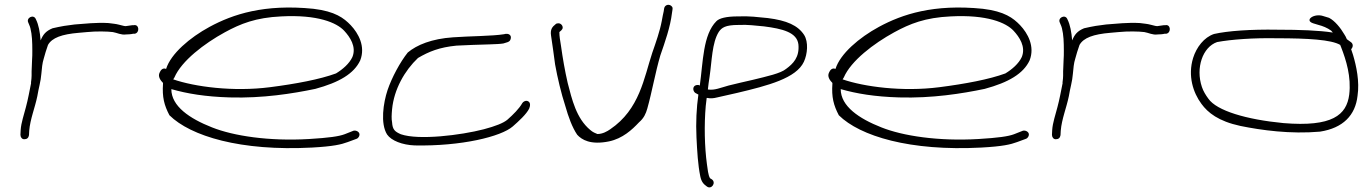

<svg xmlns="http://www.w3.org/2000/svg" viewBox="-20 -592 5761 808"><path d="M66 -25C66 -15 72 -6 82 -6C94 -6 100 -12 102 -23L103 -42C107 -91 127 -138 137 -187C142 -219 152 -251 154 -281C156 -303 158 -327 164 -345L172 -373L182 -403C199 -433 240 -448 312 -454L346 -457C385 -461 432 -460 455 -457C473 -454 490 -444 510 -447C519 -447 533 -448 540 -450H547C569 -454 566 -491 543 -486H537C527 -484 519 -484 509 -482C505 -482 501 -483 497 -484L481 -488C474 -490 467 -491 460 -492L436 -495C385 -498 336 -492 294 -489L250 -483C234 -480 217 -477 201 -473C172 -461 161 -446 151 -422C148 -457 143 -487 131 -511C122 -534 89 -517 99 -497C102 -488 105 -485 108 -473C115 -446 116 -413 116 -379C116 -365 116 -352 115 -341C115 -322 113 -308 113 -292V-274C113 -266 112 -257 111 -249C110 -247 110 -245 111 -243C104 -209 98 -174 89 -141C81 -109 69 -76 67 -45Z M652 -287C643 -270 656 -253 666 -243V-240C662 -183 671 -149 693 -107C782 -19 993 45 1293 29C1383 24 1416 16 1443 6L1481 -8C1486 -10 1489 -14 1491 -18C1499 -34 1481 -45 1468 -42L1430 -27C1406 -18 1364 -12 1281 -7C1112 3 962 -20 872 -56C778 -93 701 -145 701 -217C767 -198 844 -185 947 -182C1086 -178 1211 -198 1307 -218C1407 -245 1470 -282 1496 -338C1519 -397 1488 -452 1456 -486C1427 -516 1391 -544 1299 -555C1092 -576 960 -532 862 -479C779 -434 699 -366 679 -302C664 -308 656 -296 652 -287ZM709 -258 714 -266C744 -336 840 -409 926 -456C992 -492 1056 -518 1164 -523C1316 -531 1397 -497 1429 -462C1452 -437 1481 -396 1463 -352C1450 -324 1422 -300 1394 -283C1326 -258 1225 -239 1116 -225C960 -205 799 -227 709 -258Z M1609 -26C1627 0 1673 18 1725 20C1921 24 2089 -17 2138 -60C2163 -82 2195 -111 2207 -135C2212 -147 2213 -161 2202 -166C2193 -171 2181 -164 2178 -158C2165 -135 2140 -110 2115 -88C2098 -74 2065 -61 2016 -48C1920 -23 1742 -1 1667 -27C1642 -38 1632 -46 1630 -77C1627 -92 1628 -110 1630 -132C1638 -216 1683 -295 1739 -348C1785 -375 1829 -393 1901 -400C1924 -401 1948 -402 1969 -403C2011 -405 2074 -405 2098 -409C2109 -413 2124 -414 2128 -425C2136 -444 2120 -454 2101 -448C2052 -440 1955 -440 1887 -435C1797 -429 1734 -403 1696 -371C1664 -331 1629 -266 1611 -213C1593 -159 1580 -72 1609 -26Z M2299 -442C2305 -406 2310 -363 2316 -321C2326 -265 2342 -198 2359 -146C2372 -100 2388 -56 2409 -25C2428 -4 2465 19 2543 3C2600 -9 2640 -46 2669 -77C2690 -95 2698 -114 2704 -135C2724 -206 2738 -288 2759 -359C2778 -414 2801 -478 2808 -538L2810 -551C2811 -556 2811 -560 2808 -564C2798 -577 2778 -573 2775 -557L2773 -544C2771 -535 2768 -522 2765 -504C2757 -461 2740 -413 2725 -370C2690 -264 2672 -132 2548 -48C2535 -39 2516 -28 2494 -28C2486 -31 2474 -36 2464 -45C2405 -94 2387 -174 2369 -243C2357 -295 2348 -348 2341 -398C2337 -423 2334 -439 2334 -457C2339 -462 2348 -467 2348 -476C2348 -485 2340 -494 2330 -494C2325 -494 2321 -493 2318 -490C2304 -479 2295 -468 2299 -442Z M2906 -201 2919 -194C2911 -138 2908 -76 2911 -14C2914 46 2917 101 2927 150C2932 174 2941 183 2955 193C2974 207 2995 177 2976 163L2968 158C2960 145 2958 119 2955 99C2945 26 2943 -67 2950 -146L2954 -180H2956C2969 -177 2983 -178 2998 -182C3013 -185 3044 -192 3082 -201C3213 -232 3331 -263 3363 -332C3378 -364 3383 -415 3364 -445C3338 -485 3291 -506 3211 -516C3169 -520 3135 -525 3086 -523C3035 -523 3007 -515 2995 -503C2938 -446 2939 -332 2925 -232C2920 -235 2916 -235 2911 -234C2893 -230 2895 -209 2906 -201ZM2959 -216C2961 -233 2963 -251 2966 -268C2976 -335 2976 -412 3005 -458C3017 -475 3031 -487 3088 -487C3130 -489 3157 -484 3195 -481C3273 -471 3334 -456 3340 -405C3345 -351 3318 -324 3288 -302C3265 -283 3209 -271 3148 -256C3114 -248 3081 -241 3046 -232C3010 -222 2988 -212 2962 -215C2961 -215 2960 -215 2959 -216Z M3469 -287C3460 -270 3473 -253 3483 -243V-240C3479 -183 3488 -149 3510 -107C3599 -19 3810 45 4110 29C4200 24 4233 16 4260 6L4298 -8C4303 -10 4306 -14 4308 -18C4316 -34 4298 -45 4285 -42L4247 -27C4223 -18 4181 -12 4098 -7C3929 3 3779 -20 3689 -56C3595 -93 3518 -145 3518 -217C3584 -198 3661 -185 3764 -182C3903 -178 4028 -198 4124 -218C4224 -245 4287 -282 4313 -338C4336 -397 4305 -452 4273 -486C4244 -516 4208 -544 4116 -555C3909 -576 3777 -532 3679 -479C3596 -434 3516 -366 3496 -302C3481 -308 3473 -296 3469 -287ZM3526 -258 3531 -266C3561 -336 3657 -409 3743 -456C3809 -492 3873 -518 3981 -523C4133 -531 4214 -497 4246 -462C4269 -437 4298 -396 4280 -352C4267 -324 4239 -300 4211 -283C4143 -258 4042 -239 3933 -225C3777 -205 3616 -227 3526 -258Z M4407 -25C4407 -15 4413 -6 4423 -6C4435 -6 4441 -12 4443 -23L4444 -42C4448 -91 4468 -138 4478 -187C4483 -219 4493 -251 4495 -281C4497 -303 4499 -327 4505 -345L4513 -373L4523 -403C4540 -433 4581 -448 4653 -454L4687 -457C4726 -461 4773 -460 4796 -457C4814 -454 4831 -444 4851 -447C4860 -447 4874 -448 4881 -450H4888C4910 -454 4907 -491 4884 -486H4878C4868 -484 4860 -484 4850 -482C4846 -482 4842 -483 4838 -484L4822 -488C4815 -490 4808 -491 4801 -492L4777 -495C4726 -498 4677 -492 4635 -489L4591 -483C4575 -480 4558 -477 4542 -473C4513 -461 4502 -446 4492 -422C4489 -457 4484 -487 4472 -511C4463 -534 4430 -517 4440 -497C4443 -488 4446 -485 4449 -473C4456 -446 4457 -413 4457 -379C4457 -365 4457 -352 4456 -341C4456 -322 4454 -308 4454 -292V-274C4454 -266 4453 -257 4452 -249C4451 -247 4451 -245 4452 -243C4445 -209 4439 -174 4430 -141C4422 -109 4410 -76 4408 -45Z M5001 -348C4978 -273 5001 -202 5036 -155C5063 -118 5107 -82 5200 -62C5288 -44 5411 -27 5535 -38C5632 -53 5684 -107 5693 -189C5702 -249 5688 -314 5674 -361L5666 -385C5674 -393 5676 -406 5666 -414L5648 -427C5645 -435 5641 -442 5637 -448C5622 -474 5597 -505 5573 -517L5550 -524C5511 -538 5467 -507 5506 -494L5529 -487C5545 -483 5566 -475 5582 -463C5584 -461 5586 -458 5589 -455C5532 -464 5450 -467 5356 -467C5244 -469 5146 -462 5089 -449C5047 -435 5015 -393 5001 -348ZM5038 -226C5011 -306 5041 -394 5102 -415C5161 -426 5257 -433 5353 -431C5484 -431 5583 -425 5620 -403L5624 -393C5645 -339 5667 -269 5658 -194C5647 -108 5587 -57 5381 -74C5225 -89 5100 -126 5065 -177C5054 -192 5044 -208 5038 -226Z"/></svg>

Font: Stray Cat
Style: UltExt
Weight: 400
Version: Version 1.0